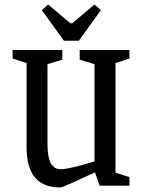

<svg xmlns="http://www.w3.org/2000/svg" viewBox="-20 -825 637 853"><path d="M264.2 -644 166 -779.8 193.8 -805.2 293 -721.2H300.8L399.9 -805.2L428.2 -779.8L330.1 -644ZM247.1 7.8Q98.1 7.8 98.1 -169.9V-544.9L36.1 -564.9V-603H256.8V-560.1L190.9 -540V-190.9Q190.9 -153.3 196 -128.4Q201.2 -103.5 210.4 -92.3Q219.7 -81.1 229 -77.1Q238.3 -73.2 251 -73.2Q285.2 -73.2 399.9 -107.9V-540L334 -560.1V-603H555.2V-564.9L493.2 -544.9V-58.1L555.2 -38.1V0H422.9L401.9 -59.1Q390.6 -54.2 367.9 -43.7Q345.2 -33.2 328.4 -25.4Q311.5 -17.6 293 -9.3Q274.4 -1 262.5 3.4Q250.5 7.8 247.1 7.8Z"/></svg>

Font: Grenze
Style: Regular
Weight: 400
Designer: Renata Polastri
Foundry: Omnibus-Type
Version: Version 1.002;PS 001.002;hotconv 1.0.88;makeotf.lib2.5.64775